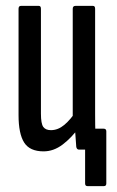

<svg xmlns="http://www.w3.org/2000/svg" viewBox="-20 -508 397 652"><path d="M277 124Q269 124 269 115V0H247L298 -71H332Q341 -71 341 -62V115Q341 124 333 124ZM128 6Q81 6 62 -24Q43 -54 43 -117V-478Q43 -488 51 -488H112Q119 -488 119 -478V-122Q119 -88 127 -77Q135 -66 153 -66Q177 -66 198.5 -84Q220 -102 240 -133L249 -76Q223 -40 192.5 -17Q162 6 128 6ZM248 0Q241 0 239 -9Q237 -30 235.5 -57.5Q234 -85 234 -100L227 -110V-478Q227 -488 236 -488H296Q303 -488 303 -478V-121Q303 -81 304 -54Q305 -27 306 -11Q308 0 300 0Z"/></svg>

Font: Sofia Sans Extra Condensed Medium
Style: Regular
Weight: 500
Version: Version 4.100